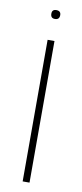

<svg xmlns="http://www.w3.org/2000/svg" viewBox="-74 -631 283 661"><g transform="rotate(10 67.0 -300.5)"><path d="M53 -586Q53 -601 68 -601Q84 -601 84 -586Q84 -570 68 -570Q53 -570 53 -586ZM80 -495V0H56V-495Z"/></g></svg>

Font: Moniqa Thin Display
Style: Regular
Weight: 100
Designer: Rajesh Rajput
Foundry: Rajesh Rajput
Version: Version 1.000